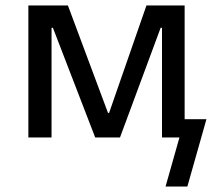

<svg xmlns="http://www.w3.org/2000/svg" viewBox="-20 -504 781 704"><path d="M667 180 737 -67H657V-484H517L380 -90H376L229 -484H84V0H169V-402H174L329 0H420L569 -402H574V0H638L587 180Z"/></svg>

Font: Gamestation Text
Style: Bold
Weight: 400
Designer: Jonas Hecksher
Foundry: Jonas Hecksher, Playtypeª, e-types AS
Version: Version 1.003